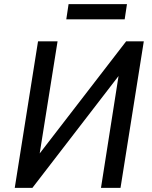

<svg xmlns="http://www.w3.org/2000/svg" viewBox="-20 -904 730 924"><path d="M51 0 163 -705H257L169 -153L159 -150L587 -705H672L560 0H466L553 -554L565 -557L136 0ZM299 -811 310 -884H591L580 -811Z"/></svg>

Font: Nunito Sans 7pt Condensed SemiBold
Style: Italic
Weight: 600
Width: 3
Italic angle: -9°
Designer: Vernon Adams
Foundry: Vernon Adams
Version: Version 3.101;gftools[0.9.27]